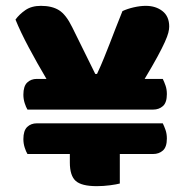

<svg xmlns="http://www.w3.org/2000/svg" viewBox="-20 -629 637 657"><path d="M559 -538Q559 -529 556 -517Q553 -505 544 -485Q535 -465 518.5 -434.5Q502 -404 475 -359H537Q542 -349 546.5 -336Q551 -323 551 -307Q551 -278 537.5 -266Q524 -254 504 -254H74Q69 -262 64.5 -276Q60 -290 60 -305Q60 -334 73 -346.5Q86 -359 106 -359H139Q107 -413 78.5 -466.5Q50 -520 33 -562Q46 -580 67 -594.5Q88 -609 120 -609Q158 -609 182 -594Q206 -579 227 -536L306 -376H312Q326 -406 336 -431Q346 -456 355.5 -480Q365 -504 375 -530.5Q385 -557 399 -591Q416 -599 438 -604Q460 -609 479 -609Q513 -609 536 -591Q559 -573 559 -538ZM390 -102V-1Q379 2 356.5 5Q334 8 311 8Q259 8 239 -10Q219 -28 219 -73V-102H74Q69 -110 64.5 -124Q60 -138 60 -153Q60 -182 73 -194.5Q86 -207 106 -207H537Q542 -197 546.5 -184Q551 -171 551 -155Q551 -126 537.5 -114Q524 -102 504 -102Z"/></svg>

Font: Baloo Paaji 2 ExtraBold
Style: Regular
Weight: 800
Designer: Shuchita Grover, Noopur Datye and Ek Type
Foundry: Ek Type
Version: Version 1.640;hotconv 1.0.111;makeotfexe 2.5.65597; ttfautoh